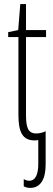

<svg xmlns="http://www.w3.org/2000/svg" viewBox="-20 -676 259 938"><path d="M127 242C177 242 203 201 203 128V-35C192 -29 174 -24 157 -24C117 -24 107 -53 107 -115V-495H205V-529H107V-656H79L69 -529L20 -519V-495H70V-116C70 -34 88 10 149 10C156 10 162 9 167 8V126C167 174 154 207 123 207C113 207 105 204 96 199V234C103 238 113 242 127 242Z"/></svg>

Font: Noto Sans ExtraCondensed ExtraLight
Style: Regular
Weight: 200
Width: 2
Designer: Monotype Design Team
Foundry: Monotype Imaging Inc.
Version: Version 2.013